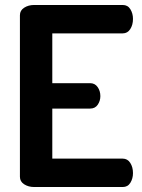

<svg xmlns="http://www.w3.org/2000/svg" viewBox="-20 -751 570 771"><path d="M383 -365Q383 -346 372.5 -330.5Q362 -315 342 -315H190V-114H473Q492 -114 503 -97Q514 -80 514 -56Q514 -34 503.5 -17Q493 0 473 0H117Q94 0 77 -11Q60 -22 60 -41V-690Q60 -709 77 -720Q94 -731 117 -731H473Q493 -731 503.5 -714Q514 -697 514 -675Q514 -651 503 -634Q492 -617 473 -617H190V-417H342Q361 -417 372 -401.5Q383 -386 383 -365Z"/></svg>

Font: Dosis
Style: Regular
Weight: 400
Designer: Edgar Tolentino, Pablo Impallari, Igino Marini
Foundry: Edgar Tolentino, Pablo Impallari, Igino Marini
Version: Version 1.007;Glyphs 3.1.1 (3134)